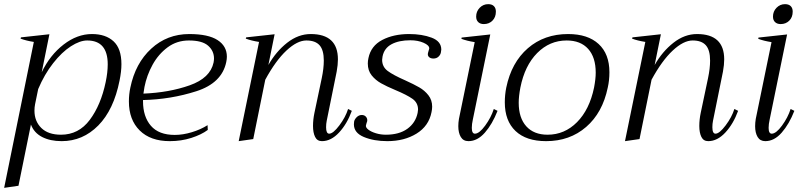

<svg xmlns="http://www.w3.org/2000/svg" viewBox="-23 -670 3852 925"><path d="M140 -468Q102 -474 76 -484L78 -490L215 -505L178 -322Q218 -405 283.5 -455.5Q349 -506 420 -506Q486 -506 524 -471Q562 -436 562 -361Q562 -326 553 -282Q525 -141 450.5 -65.5Q376 10 274 10Q219 10 180 -10Q141 -30 126 -70L66 225L-3 235ZM486 -274Q496 -321 496 -360Q496 -475 397 -475Q362 -475 318.5 -447Q275 -419 233 -365.5Q191 -312 161 -241L146 -168Q143 -153 143 -137Q143 -86 176 -53.5Q209 -21 271 -21Q356 -21 409.5 -92.5Q463 -164 486 -274Z M1070 -397Q1070 -385 1067 -371Q1046 -270 923 -230.5Q800 -191 666 -188V-182Q666 -108 704 -64Q742 -20 819 -20Q858 -20 901 -33Q944 -46 977 -67L978 -44Q947 -21 898.5 -5.5Q850 10 795 10Q702 10 650 -41.5Q598 -93 598 -181Q598 -216 605 -248Q629 -365 705.5 -435.5Q782 -506 889 -506Q980 -506 1025 -477Q1070 -448 1070 -397ZM1008 -388Q1008 -425 979.5 -450Q951 -475 887 -475Q829 -475 784.5 -442Q740 -409 712 -358Q684 -307 673 -251Q669 -229 668 -219Q792 -224 891 -259Q990 -294 1006 -369Q1008 -381 1008 -388Z M1672 -136Q1649 -73 1610.5 -31.5Q1572 10 1528 10Q1505 10 1495 -10.5Q1485 -31 1485 -63Q1485 -94 1492 -127L1527 -293Q1537 -340 1537 -378Q1537 -429 1516.5 -452Q1496 -475 1453 -475Q1409 -475 1357 -426.5Q1305 -378 1255 -286L1197 0L1127 10L1225 -468Q1187 -474 1161 -484L1163 -490L1300 -505L1270 -357Q1307 -422 1360.5 -464Q1414 -506 1474 -506Q1605 -506 1605 -384Q1605 -358 1599 -325L1551 -88Q1548 -73 1548 -57Q1548 -26 1563 -26Q1582 -26 1612 -66Q1642 -106 1654 -145Z M1682 -71Q1682 -79 1683 -84Q1685 -95 1695.5 -105.5Q1706 -116 1720 -116Q1733 -116 1740.5 -107Q1748 -98 1746 -86Q1745 -82 1743 -77Q1741 -72 1740 -66Q1738 -56 1751.5 -45.5Q1765 -35 1788 -28Q1811 -21 1836 -21Q1900 -21 1939.5 -49.5Q1979 -78 1989 -126Q1991 -138 1991 -142Q1991 -175 1964 -194Q1937 -213 1882 -236Q1839 -254 1812.5 -269Q1786 -284 1767.5 -307Q1749 -330 1749 -364Q1749 -377 1752 -390Q1764 -449 1818.5 -477.5Q1873 -506 1948 -506Q2010 -506 2056.5 -488.5Q2103 -471 2103 -431Q2103 -427 2101 -417Q2099 -406 2089.5 -397Q2080 -388 2065 -388Q2051 -388 2043.5 -395.5Q2036 -403 2039 -415Q2040 -421 2042.5 -427.5Q2045 -434 2045 -437Q2045 -452 2017.5 -464Q1990 -476 1954 -476Q1899 -476 1863.5 -457Q1828 -438 1820 -398Q1818 -386 1818 -382Q1818 -348 1845 -328Q1872 -308 1929 -283Q1971 -264 1997 -249Q2023 -234 2041 -211Q2059 -188 2059 -156Q2059 -144 2056 -130Q2043 -63 1984 -26.5Q1925 10 1843 10Q1778 10 1730 -10Q1682 -30 1682 -71Z M2271 -590Q2271 -615 2288 -632.5Q2305 -650 2329 -650Q2347 -650 2356.5 -640.5Q2366 -631 2366 -614Q2366 -587 2349.5 -570.5Q2333 -554 2308 -554Q2291 -554 2281 -563.5Q2271 -573 2271 -590ZM2185 -62Q2185 -79 2188 -97L2264 -467Q2226 -473 2200 -483L2201 -489L2339 -504L2255 -94Q2250 -72 2250 -54Q2250 -26 2265 -26Q2286 -26 2314.5 -65Q2343 -104 2356 -145L2374 -136Q2349 -72 2313 -31Q2277 10 2234 10Q2209 10 2197 -10Q2185 -30 2185 -62Z M2409 -177Q2409 -213 2416 -248Q2441 -369 2520 -437.5Q2599 -506 2714 -506Q2809 -506 2861 -458Q2913 -410 2913 -322Q2913 -283 2905 -248Q2880 -127 2801 -58.5Q2722 10 2608 10Q2512 10 2460.5 -39Q2409 -88 2409 -177ZM2839 -248Q2847 -290 2847 -320Q2847 -394 2810.5 -434.5Q2774 -475 2707 -475Q2625 -475 2565 -414.5Q2505 -354 2484 -248Q2476 -206 2476 -175Q2476 -102 2512.5 -61.5Q2549 -21 2615 -21Q2697 -21 2757 -81.5Q2817 -142 2839 -248Z M3533 -136Q3510 -73 3471.5 -31.5Q3433 10 3389 10Q3366 10 3356 -10.5Q3346 -31 3346 -63Q3346 -94 3353 -127L3388 -293Q3398 -340 3398 -378Q3398 -429 3377.5 -452Q3357 -475 3314 -475Q3270 -475 3218 -426.5Q3166 -378 3116 -286L3058 0L2988 10L3086 -468Q3048 -474 3022 -484L3024 -490L3161 -505L3131 -357Q3168 -422 3221.5 -464Q3275 -506 3335 -506Q3466 -506 3466 -384Q3466 -358 3460 -325L3412 -88Q3409 -73 3409 -57Q3409 -26 3424 -26Q3443 -26 3473 -66Q3503 -106 3515 -145Z M3701 -590Q3701 -615 3718 -632.5Q3735 -650 3759 -650Q3777 -650 3786.5 -640.5Q3796 -631 3796 -614Q3796 -587 3779.5 -570.5Q3763 -554 3738 -554Q3721 -554 3711 -563.5Q3701 -573 3701 -590ZM3615 -62Q3615 -79 3618 -97L3694 -467Q3656 -473 3630 -483L3631 -489L3769 -504L3685 -94Q3680 -72 3680 -54Q3680 -26 3695 -26Q3716 -26 3744.5 -65Q3773 -104 3786 -145L3804 -136Q3779 -72 3743 -31Q3707 10 3664 10Q3639 10 3627 -10Q3615 -30 3615 -62Z"/></svg>

Font: Trirong Light
Style: Italic
Weight: 300
Italic angle: -12°
Designer: Katatrad Team
Foundry: CadsonDemak
Version: Version 1.001